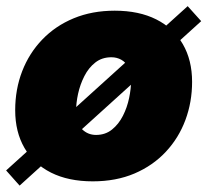

<svg xmlns="http://www.w3.org/2000/svg" viewBox="-26 -573 668 618"><path d="M272.5 10.7Q194.3 10.7 138.4 -17.3Q82.5 -45.4 52.7 -96.9Q22.9 -148.4 22.9 -218.3Q22.9 -285.6 45.4 -343.8Q67.9 -401.9 110.1 -445.8Q152.3 -489.7 211.4 -514.2Q270.5 -538.6 343.3 -538.6Q421.4 -538.6 477.1 -510.5Q532.7 -482.4 562.5 -430.9Q592.3 -379.4 592.3 -309.6Q592.3 -244.6 570.8 -186.8Q549.3 -128.9 507.8 -84.5Q466.3 -40 407 -14.6Q347.7 10.7 272.5 10.7ZM283.2 -138.7Q313 -138.7 334.5 -156Q356 -173.3 369.6 -200.2Q383.3 -227.1 389.6 -257.6Q396 -288.1 396 -314.5Q396 -339.4 387.5 -356Q378.9 -372.6 364.5 -380.6Q350.1 -388.7 332.5 -388.7Q302.2 -388.7 280.8 -371.8Q259.3 -355 245.6 -328.1Q231.9 -301.3 225.3 -271.2Q218.8 -241.2 218.8 -214.4Q218.8 -176.8 237.5 -157.7Q256.3 -138.7 283.2 -138.7ZM37.1 24.4 -6.3 -24.4 578.1 -553.2 621.6 -504.9Z"/></svg>

Font: Inter 24pt Black
Style: Italic
Weight: 900
Italic angle: -9.3988°
Designer: Rasmus Andersson
Foundry: rsms
Version: Version 4.001;git-66647c0bb